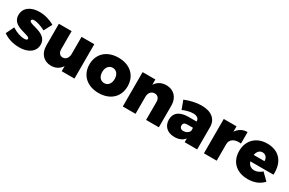

<svg xmlns="http://www.w3.org/2000/svg" viewBox="112 -1589 3959 2633"><g transform="rotate(30 2092.0 -272.0)"><path d="M444 -360 511 -487C437 -530 354 -553 272 -553C135 -553 40 -485 40 -371C40 -185 318 -215 318 -153C318 -136 300 -128 273 -128C213 -128 144 -151 76 -195L14 -68C85 -17 174 9 270 9C412 9 509 -59 509 -171C509 -357 225 -330 225 -391C225 -408 241 -417 266 -417C309 -417 370 -398 444 -360Z M940 -544V-275C940 -213 908 -170 856 -169C812 -169 783 -203 783 -256V-544H581V-199C581 -72 659 9 773 9C846 9 903 -23 940 -81V0H1142V-544Z M1525 -551C1342 -551 1222 -441 1222 -272C1222 -104 1342 7 1525 7C1708 7 1827 -104 1827 -272C1827 -441 1708 -551 1525 -551ZM1525 -391C1584 -391 1623 -342 1623 -270C1623 -197 1584 -149 1525 -149C1465 -149 1426 -197 1426 -270C1426 -342 1465 -391 1525 -391Z M2282 -552C2206 -552 2147 -520 2109 -460V-544H1907V0H2109V-269C2109 -331 2143 -374 2198 -375C2245 -375 2276 -341 2276 -287V0H2478V-345C2478 -471 2398 -552 2282 -552Z M2841 -552C2756 -552 2668 -532 2579 -496L2629 -362C2689 -388 2750 -401 2793 -401C2855 -401 2887 -374 2887 -329V-327H2754C2617 -325 2544 -267 2544 -162C2544 -60 2612 9 2728 9C2800 9 2854 -16 2887 -60V0H3085V-353C3085 -479 2994 -552 2841 -552ZM2795 -123C2756 -123 2734 -143 2734 -177C2734 -211 2755 -228 2795 -228H2887V-179C2872 -145 2836 -123 2795 -123Z M3394 -458V-544H3192V0H3394V-260C3394 -339 3461 -383 3565 -370V-552C3491 -552 3432 -518 3394 -458Z M3881 -551C3709 -551 3594 -440 3594 -270C3594 -103 3705 7 3887 7C3990 7 4072 -28 4129 -91L4024 -194C3988 -161 3947 -142 3904 -142C3852 -142 3814 -171 3798 -223H4164C4176 -423 4072 -551 3881 -551ZM3965 -322H3794C3804 -377 3835 -414 3883 -414C3932 -414 3966 -376 3965 -322Z"/></g></svg>

Font: Montserrat ExtraBold
Style: Regular
Weight: 800
Designer: Julieta Ulanovsky
Foundry: Julieta Ulanovsky
Version: Version 4.000